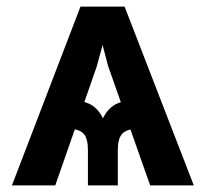

<svg xmlns="http://www.w3.org/2000/svg" viewBox="-20 -560 622 580"><path d="M433.6 0 306.6 -360.4 259.3 -540H356.4L565.4 0ZM245.6 0V-106.9Q245.6 -141.6 232.7 -156Q219.7 -170.4 185.5 -171.4V-260.3Q217.3 -260.3 246.1 -248Q274.9 -235.8 291 -202.6Q307.1 -235.8 335.7 -248Q364.3 -260.3 396.5 -260.3V-171.4Q362.8 -170.4 349.4 -156.2Q335.9 -142.1 335.9 -106.9V0ZM16.1 0 223.1 -540H321.3L272.5 -359.9L147 0Z"/></svg>

Font: V-Inter
Style: SemiBold-600
Weight: 600
Designer: Rasmus Andersson
Foundry: rsms
Version: Version 4.000;git-4146feb